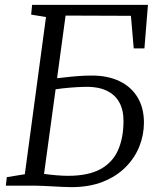

<svg xmlns="http://www.w3.org/2000/svg" viewBox="-20 -763 652 789"><path d="M273.5 6Q257 6 237.5 5Q218 4 198 3Q178 2 159.2 1Q140.5 0 125 0H4L8 -35L82 -47L169 -693L108 -703L112 -743H588L573.5 -564H529.5L518 -698L249.5 -699L214.5 -441.5Q226 -442.5 248 -445.2Q270 -448 298.8 -450.2Q327.5 -452.5 358 -452.5Q423 -452.5 471 -429.5Q519 -406.5 545.2 -363.2Q571.5 -320 571.5 -259Q571.5 -208.5 552.5 -161Q533.5 -113.5 495.8 -75.8Q458 -38 402.5 -16Q347 6 273.5 6ZM259.5 -40.5Q342.5 -40.5 392.5 -67.8Q442.5 -95 465 -145.8Q487.5 -196.5 487.5 -266Q487.5 -312 469.5 -343.8Q451.5 -375.5 415.2 -391.8Q379 -408 324 -406Q300.5 -405.5 267 -402.8Q233.5 -400 208.5 -396L161 -48.5Q184 -45 211 -42.8Q238 -40.5 259.5 -40.5Z"/></svg>

Font: Merriweather Light 18pt Light
Style: Italic
Weight: 300
Italic angle: -7.8°
Version: Version 2.101